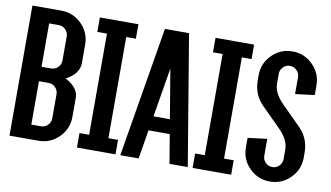

<svg xmlns="http://www.w3.org/2000/svg" viewBox="-69 -809 1652 958"><g transform="rotate(10 757.0 -329.5)"><path d="M317.4 -244.1V-146.5Q317.4 -85.9 274.4 -43Q231.4 0 170.9 0H24.4V-659.2H170.9Q231.4 -659.2 274.4 -616.2Q317.4 -573.2 317.4 -512.7V-419.9Q317.4 -375.5 274.4 -344.2Q263.2 -335.9 250.5 -329.6Q263.2 -323.2 274.4 -315.4Q317.4 -283.7 317.4 -244.1ZM219.7 -537.1Q219.7 -557.1 205.3 -571.5Q190.9 -585.9 170.9 -585.9H122.1V-366.2H170.9Q190.9 -366.2 205.3 -380.6Q219.7 -395 219.7 -415ZM219.7 -244.1Q219.7 -264.2 205.3 -278.6Q190.9 -293 170.9 -293H122.1V-73.2H170.9Q190.9 -73.2 205.3 -87.6Q219.7 -102.1 219.7 -122.1Z M512.7 -73.2H561.5V0H366.2V-73.2H415V-585.9H366.2V-659.2H561.5V-585.9H512.7Z M756.8 -468.8 715.3 -219.7H798.3ZM703.1 -146.5 678.7 0H585.9L695.8 -659.2H817.9L927.7 0H835L810.5 -146.5Z M1098.6 -73.2H1147.5V0H952.1V-73.2H1001V-585.9H952.1V-659.2H1147.5V-585.9H1098.6Z M1391.6 -170.9Q1391.6 -219.7 1342.8 -268.6L1245.1 -366.2Q1196.3 -415 1196.3 -488.3V-512.7Q1196.3 -573.2 1239.3 -616.2Q1282.2 -659.2 1342.8 -659.2Q1403.3 -659.2 1446.3 -616.2Q1489.3 -573.2 1489.3 -512.7V-463.9L1391.6 -451.7V-537.1Q1391.6 -557.1 1377.2 -571.5Q1362.8 -585.9 1342.8 -585.9Q1322.8 -585.9 1308.3 -571.5Q1293.9 -557.1 1293.9 -537.1V-488.3Q1293.9 -439.5 1342.8 -390.6L1440.4 -293Q1489.3 -244.1 1489.3 -170.9V-146.5Q1489.3 -85.9 1446.3 -43Q1403.3 0 1342.8 0Q1282.2 0 1239.3 -43Q1196.3 -85.9 1196.3 -146.5V-195.3L1293.9 -207.5V-122.1Q1293.9 -102.1 1308.3 -87.6Q1322.8 -73.2 1342.8 -73.2Q1362.8 -73.2 1377.2 -87.6Q1391.6 -102.1 1391.6 -122.1Z"/></g></svg>

Font: Alegre Sans
Style: Regular
Weight: 400
Width: 3
Designer: GrandChaos9000
Version: Version 1.2.6 - August 1, 2014